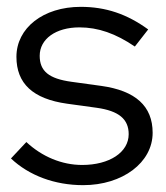

<svg xmlns="http://www.w3.org/2000/svg" viewBox="-20 -531 486 561"><path d="M223 10C338 10 426 -56 426 -143C426 -221 376 -266 276 -280L189 -292C123 -301 96 -323 96 -368C96 -417 143 -451 212 -451C267 -451 318 -433 374 -395L413 -445C351 -490 289 -511 216 -511C106 -511 28 -449 28 -365C28 -287 76 -242 176 -228L263 -216C327 -207 356 -183 356 -139C356 -86 300 -49 220 -49C161 -49 103 -73 57 -116L12 -68C65 -18 140 10 223 10Z"/></svg>

Font: Red Hat Display
Style: Regular
Weight: 400
Designer: Pentagram, MCKL
Foundry: Pentagram, MCKL
Version: Version 1.023